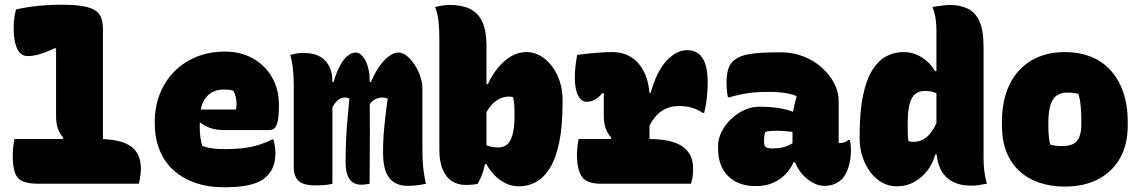

<svg xmlns="http://www.w3.org/2000/svg" viewBox="-20 -780 4840 815"><path d="M41 -190H396Q461 -190 501 -176Q541 -162 559.5 -134Q578 -106 578 -64Q578 -51 576.5 -39.5Q575 -28 573.5 -18.5Q572 -9 569 0H144Q103 0 78.5 -9.5Q54 -19 44 -45.5Q34 -72 34 -123Q34 -135 35 -146Q36 -157 37.5 -168Q39 -179 41 -190ZM48 -740Q79 -747 111.5 -751.5Q144 -756 177.5 -758Q211 -760 243 -760Q312 -760 350 -750Q388 -740 402.5 -718Q417 -696 417 -656Q417 -595 417 -533.5Q417 -472 417 -410Q417 -348 417 -286.5Q417 -225 417 -164H235L249 -196Q232 -213 225 -235.5Q218 -258 218 -286Q218 -320 218 -355.5Q218 -391 218 -427.5Q218 -464 218 -500.5Q218 -537 218 -573L214 -576Q171 -556 145 -549Q119 -542 97 -542Q77 -542 63.5 -557Q50 -572 44 -599.5Q38 -627 38 -665Q38 -683 40.5 -702Q43 -721 48 -740Z M935 -561Q1001 -561 1052.5 -532.5Q1104 -504 1134 -453Q1164 -402 1164 -334V-331Q1164 -284 1158 -262Q1152 -240 1143 -234Q1134 -228 1124 -228H932Q896 -228 871.5 -237Q847 -246 832 -259L812 -251L814 -315H981Q983 -320 983.5 -326Q984 -332 984 -339Q984 -354 980.5 -369Q977 -384 970 -395Q961 -398 951.5 -399Q942 -400 929 -400Q882 -400 855 -367Q828 -334 828 -269V-240Q828 -218 830.5 -198Q833 -178 839 -160Q860 -153 882.5 -150Q905 -147 933 -147Q974 -147 1007 -150.5Q1040 -154 1071.5 -163Q1103 -172 1135 -188H1141Q1145 -172 1147 -158Q1149 -144 1149 -129Q1149 -94 1138 -69Q1127 -44 1106 -26Q1090 -12 1065.5 -3Q1041 6 1008 10.5Q975 15 931 15Q862 15 807.5 -4.5Q753 -24 715 -59Q677 -94 657 -144Q637 -194 637 -255V-263Q637 -327 658.5 -381.5Q680 -436 720 -476.5Q760 -517 814.5 -539Q869 -561 935 -561Z M1788 0Q1775 3 1762 5Q1749 7 1736.5 8Q1724 9 1711 9Q1677 9 1653.5 -5.5Q1630 -20 1618 -50.5Q1606 -81 1606 -131Q1606 -150 1606.5 -169.5Q1607 -189 1608.5 -210Q1610 -231 1612.5 -254.5Q1615 -278 1618 -304.5Q1621 -331 1626 -361Q1622 -363 1616.5 -364.5Q1611 -366 1604 -366Q1590 -366 1578 -361Q1566 -356 1556.5 -346.5Q1547 -337 1541 -322L1536 -432H1555Q1570 -469 1589.5 -497Q1609 -525 1630.5 -541Q1652 -557 1671 -557Q1689 -557 1706.5 -543Q1724 -529 1739.5 -506Q1755 -483 1764 -456Q1773 -429 1773 -404Q1773 -372 1773 -340Q1773 -308 1773 -275.5Q1773 -243 1773 -211Q1773 -179 1773 -146Q1773 -102 1776.5 -68Q1780 -34 1788 0ZM1549 0Q1543 1 1537 2Q1531 3 1525.5 3.5Q1520 4 1513 4Q1493 4 1478 -5.5Q1463 -15 1455 -36.5Q1447 -58 1447 -92Q1447 -114 1447.5 -137Q1448 -160 1449 -185Q1450 -210 1452 -238Q1454 -266 1457 -296.5Q1460 -327 1463 -361Q1461 -363 1457.5 -364Q1454 -365 1451 -365.5Q1448 -366 1444 -366Q1432 -366 1421 -359.5Q1410 -353 1400.5 -340Q1391 -327 1384 -306L1379 -432H1396Q1407 -470 1421.5 -498Q1436 -526 1454 -541.5Q1472 -557 1490 -557Q1503 -557 1514 -546.5Q1525 -536 1533 -519.5Q1541 -503 1545 -482.5Q1549 -462 1549 -442Q1549 -387 1549.5 -332Q1550 -277 1550 -221.5Q1550 -166 1549.5 -111Q1549 -56 1549 0ZM1391 0Q1383 2 1374.5 3.5Q1366 5 1357 5.5Q1348 6 1338 6.5Q1328 7 1317 7Q1296 7 1278.5 3Q1261 -1 1250 -10Q1239 -19 1233 -34Q1227 -49 1227 -69Q1227 -128 1227 -186Q1227 -244 1227 -302.5Q1227 -361 1227 -419Q1227 -456 1223.5 -488Q1220 -520 1212 -547Q1219 -549 1226.5 -550.5Q1234 -552 1242 -553.5Q1250 -555 1257.5 -555Q1265 -555 1273 -555Q1298 -555 1319.5 -548Q1341 -541 1357 -526Q1373 -511 1382 -488Q1391 -465 1391 -433Q1391 -361 1391 -288.5Q1391 -216 1391 -144Q1391 -72 1391 0Z M2008 0Q2001 2 1992 3Q1983 4 1974.5 4.5Q1966 5 1956 5Q1925 5 1900 -10Q1875 -25 1860 -58.5Q1845 -92 1845 -145Q1845 -185 1845 -236.5Q1845 -288 1845 -349Q1845 -410 1845 -478.5Q1845 -547 1845 -620Q1845 -655 1841.5 -688.5Q1838 -722 1827 -750Q1834 -752 1841.5 -753.5Q1849 -755 1857.5 -756.5Q1866 -758 1874.5 -758.5Q1883 -759 1890 -759Q1940 -759 1974.5 -742.5Q2009 -726 2027 -688Q2045 -650 2045 -584Q2045 -533 2045 -477Q2045 -421 2045 -364Q2045 -307 2045 -253.5Q2045 -200 2045 -155Q2045 -137 2043.5 -120Q2042 -103 2039 -86.5Q2036 -70 2031.5 -55Q2027 -40 2021 -26.5Q2015 -13 2008 0ZM2015 -83V-181Q2028 -170 2049 -162Q2070 -154 2095 -154Q2116 -154 2131 -165.5Q2146 -177 2155 -206.5Q2164 -236 2164 -289V-297Q2164 -321 2162.5 -337.5Q2161 -354 2158 -367Q2155 -369 2149.5 -369.5Q2144 -370 2139 -370Q2117 -370 2095 -358Q2073 -346 2054 -318.5Q2035 -291 2019 -245V-423H2051Q2069 -462 2094 -492.5Q2119 -523 2149.5 -541Q2180 -559 2215 -559Q2246 -559 2274 -543Q2302 -527 2323 -499Q2344 -471 2356 -434.5Q2368 -398 2368 -357V-345Q2368 -243 2353.5 -174.5Q2339 -106 2313.5 -65.5Q2288 -25 2254.5 -7Q2221 11 2183 11Q2151 11 2124 -3Q2097 -17 2077 -38.5Q2057 -60 2045 -83Z M2568 -180 2575 -196Q2564 -207 2557 -221Q2550 -235 2546.5 -251.5Q2543 -268 2543 -287Q2543 -303 2543 -319.5Q2543 -336 2543 -352Q2543 -368 2543 -383L2538 -386Q2520 -364 2503 -356Q2486 -348 2469 -348Q2448 -348 2434 -374.5Q2420 -401 2420 -452Q2420 -474 2422.5 -496.5Q2425 -519 2430 -547Q2442 -548 2454.5 -550Q2467 -552 2479 -553Q2491 -554 2504 -555Q2517 -556 2529.5 -557Q2542 -558 2554.5 -558.5Q2567 -559 2578 -559Q2612 -559 2638.5 -548Q2665 -537 2683.5 -518Q2702 -499 2714 -474.5Q2726 -450 2731.5 -423Q2737 -396 2737 -369Q2737 -343 2737 -317.5Q2737 -292 2737 -266.5Q2737 -241 2737 -215Q2737 -189 2737 -163ZM2726 -386H2742Q2768 -479 2810 -523Q2852 -567 2896 -567Q2914 -567 2927.5 -562Q2941 -557 2952 -546Q2968 -530 2976 -501.5Q2984 -473 2984 -430Q2984 -397 2980 -362Q2976 -327 2969 -301H2963Q2940 -316 2916 -323Q2892 -330 2863 -330Q2832 -330 2806 -318.5Q2780 -307 2760 -282.5Q2740 -258 2726 -221ZM2436 -190H2734Q2799 -190 2840.5 -176Q2882 -162 2902 -134Q2922 -106 2922 -64Q2922 -51 2921 -39.5Q2920 -28 2918 -18.5Q2916 -9 2913 0H2532Q2470 0 2449.5 -30.5Q2429 -61 2429 -126Q2429 -137 2430 -147.5Q2431 -158 2432.5 -169Q2434 -180 2436 -190Z M3540 -351Q3540 -337 3540 -322.5Q3540 -308 3540 -293Q3540 -278 3540 -263.5Q3540 -249 3540 -234Q3540 -219 3540 -204Q3540 -189 3540 -174Q3541 -174 3544 -173.5Q3547 -173 3549 -173Q3557 -173 3566 -176.5Q3575 -180 3581 -186H3587Q3589 -180 3590.5 -169Q3592 -158 3592 -144Q3592 -103 3581.5 -70.5Q3571 -38 3556 -22Q3539 -5 3520 2Q3501 9 3480 9Q3455 9 3431 -4Q3407 -17 3387 -39Q3367 -61 3355.5 -89.5Q3344 -118 3344 -148Q3344 -181 3344 -212.5Q3344 -244 3344 -277Q3344 -291 3346.5 -306.5Q3349 -322 3353 -338.5Q3357 -355 3362 -372Q3345 -379 3325.5 -383Q3306 -387 3285.5 -388.5Q3265 -390 3242 -390Q3212 -390 3185 -388Q3158 -386 3131 -380.5Q3104 -375 3076 -367H3070Q3067 -382 3065.5 -397.5Q3064 -413 3064 -430Q3064 -458 3069.5 -480.5Q3075 -503 3090 -519Q3105 -533 3127 -541.5Q3149 -550 3188 -554Q3227 -558 3293 -558Q3346 -558 3390.5 -540.5Q3435 -523 3468.5 -493Q3502 -463 3521 -426.5Q3540 -390 3540 -351ZM3223 -180Q3223 -162 3230 -156Q3237 -150 3259 -150Q3280 -150 3298 -153.5Q3316 -157 3333.5 -166Q3351 -175 3370 -189L3377 -91H3348Q3337 -64 3315 -41Q3293 -18 3261.5 -4Q3230 10 3189 10Q3138 10 3102 -9.5Q3066 -29 3047 -65Q3028 -101 3028 -151V-160Q3028 -190 3042.5 -219.5Q3057 -249 3082 -273.5Q3107 -298 3138.5 -312.5Q3170 -327 3203 -327Q3246 -327 3280.5 -322Q3315 -317 3341 -307.5Q3367 -298 3383 -285Q3392 -279 3397.5 -268Q3403 -257 3405.5 -241.5Q3408 -226 3408 -205Q3386 -213 3363 -217Q3340 -221 3318 -223Q3296 -225 3277 -225Q3263 -225 3251 -224Q3239 -223 3228 -220Q3225 -210 3224 -201Q3223 -192 3223 -182Z M3815 -559Q3846 -559 3871 -548Q3896 -537 3916 -519Q3936 -501 3949 -478H3969V-375Q3957 -385 3941 -389.5Q3925 -394 3905 -394Q3883 -394 3867 -382.5Q3851 -371 3842 -341.5Q3833 -312 3833 -259V-251Q3833 -228 3833.5 -211.5Q3834 -195 3836 -181Q3842 -179 3847 -178.5Q3852 -178 3858 -178Q3880 -178 3899.5 -188.5Q3919 -199 3936.5 -224Q3954 -249 3967 -291V-124H3950Q3940 -87 3917 -56.5Q3894 -26 3860.5 -7.5Q3827 11 3787 11Q3753 11 3724.5 -5Q3696 -21 3674.5 -49.5Q3653 -78 3641 -114.5Q3629 -151 3629 -191V-204Q3629 -305 3643 -373Q3657 -441 3682.5 -482Q3708 -523 3742 -541Q3776 -559 3815 -559ZM4011 -759Q4056 -759 4088.5 -743Q4121 -727 4138 -688.5Q4155 -650 4155 -582Q4155 -541 4155 -487.5Q4155 -434 4155 -372.5Q4155 -311 4155 -245Q4155 -179 4155 -111Q4155 -81 4158 -55Q4161 -29 4169 0Q4161 1 4152.5 2.5Q4144 4 4136 5.5Q4128 7 4120 7.5Q4112 8 4103 8Q4053 8 4020 -11Q3987 -30 3971 -65Q3955 -100 3955 -147Q3955 -214 3955 -279Q3955 -344 3955 -407.5Q3955 -471 3955 -531.5Q3955 -592 3955 -648Q3955 -675 3951.5 -700.5Q3948 -726 3938 -750Q3946 -752 3955 -753Q3964 -754 3973.5 -755.5Q3983 -757 3992.5 -758Q4002 -759 4011 -759Z M4501 -559Q4559 -559 4607.5 -540.5Q4656 -522 4691.5 -484.5Q4727 -447 4747 -391.5Q4767 -336 4767 -261V-247Q4767 -167 4734.5 -109Q4702 -51 4642 -19.5Q4582 12 4499 12Q4441 12 4392 -4.5Q4343 -21 4307.5 -53.5Q4272 -86 4252.5 -134.5Q4233 -183 4233 -248V-262Q4233 -354 4265 -420.5Q4297 -487 4357.5 -523Q4418 -559 4501 -559ZM4511 -387Q4483 -387 4465 -374Q4447 -361 4438.5 -332.5Q4430 -304 4430 -257V-246Q4430 -221 4432 -201Q4434 -181 4438 -166Q4449 -163 4460.5 -161.5Q4472 -160 4490 -160Q4518 -160 4535.5 -169Q4553 -178 4561.5 -198.5Q4570 -219 4570 -252V-263Q4570 -301 4567.5 -328.5Q4565 -356 4558 -381Q4548 -384 4537.5 -385.5Q4527 -387 4511 -387Z"/></svg>

Font: Recursive Monospace Casual Black
Style: Regular
Weight: 900
Version: Version 1.047